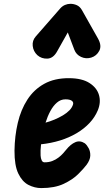

<svg xmlns="http://www.w3.org/2000/svg" viewBox="-20 -950 568 980"><path d="M190.5 10Q157 10 125.2 -6.2Q93.5 -22.5 73.5 -64Q53.5 -105.5 54 -181Q55 -256 70.8 -323Q86.5 -390 119.8 -441.5Q153 -493 205.8 -522.2Q258.5 -551.5 333.5 -551Q399 -550.5 436.8 -526.2Q474.5 -502 485.2 -465Q496 -428 479.5 -387.5Q464.5 -351.5 436.8 -322Q409 -292.5 371 -270Q333 -247.5 287 -233.2Q241 -219 189.5 -213.5Q189 -205.5 188.2 -197.2Q187.5 -189 187 -182Q186.5 -170 187.2 -155.8Q188 -141.5 192.8 -131.5Q197.5 -121.5 207.5 -121.5Q229.5 -121.5 247 -128.2Q264.5 -135 278.2 -145.5Q292 -156 301.8 -167Q311.5 -178 318 -186Q340.5 -214 364.5 -224.2Q388.5 -234.5 413 -218.5Q424 -209.5 432.8 -193Q441.5 -176.5 440.8 -155Q440 -133.5 422 -109Q407 -89 378.8 -61Q350.5 -33 304.8 -11.5Q259 10 190.5 10ZM212.5 -324Q235 -330 257.8 -339.5Q280.5 -349 300.8 -361Q321 -373 334.8 -387.2Q348.5 -401.5 353 -417.5Q356 -429 346 -436Q336 -443 314 -443Q290 -443 270.8 -426.5Q251.5 -410 237 -383Q222.5 -356 212.5 -324ZM445.5 -656Q418.5 -648 393.8 -659.5Q369 -671 359.5 -696L326 -784.5L272 -688.5Q252 -652 222 -650.8Q192 -649.5 170.5 -668.5Q150 -688 147 -715.5Q144 -743 162.5 -764L287 -906.5Q298 -919 311.8 -924.8Q325.5 -930.5 339.5 -930.5Q356.5 -930.5 372.2 -923.5Q388 -916.5 398.5 -898L480 -753.5Q500.5 -717 486.8 -690.8Q473 -664.5 445.5 -656Z"/></svg>

Font: Edu NSW ACT Hand
Style: Regular
Weight: 400
Designer: Tina and Corey Anderson, Eben Sorkin, Mirko Velimirovic
Foundry: Sorkin Type Co.
Version: Version 2.000